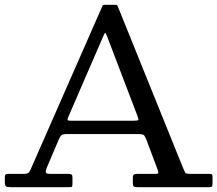

<svg xmlns="http://www.w3.org/2000/svg" viewBox="-20 -775 900 795"><path d="M408 -626Q413.5 -639 416 -638.5Q418.5 -638 424 -623L548 -298Q554 -282 553 -278.5Q552 -275 529 -275H276Q262.5 -275 260.5 -277.5Q258.5 -280 262 -289ZM0 -21Q0 -6 5.5 -3Q11 0 25 0H264Q276 0 278 -2Q280 -4 280 -16V-40Q280 -49.5 276.5 -52.2Q273 -55 264 -55H188.5Q172 -55 170 -61Q168 -67 173 -79L224.5 -200Q229.5 -211.5 235.2 -215.8Q241 -220 258 -220H548Q572 -220 576.5 -215Q581 -210 587.5 -193L632.5 -73Q635 -66 635.5 -60.5Q636 -55 624 -55H548Q538.5 -55 534.2 -52.2Q530 -49.5 530 -39V-16Q530 -5 534.8 -2.5Q539.5 0 549 0H844Q855.5 0 857.8 -3Q860 -6 860 -17.5V-39.5Q860 -49.5 858 -52.2Q856 -55 846 -55H767Q750 -55 747 -60Q744 -65 739 -77L467.5 -749Q466 -753 463.2 -754Q460.5 -755 454.5 -755H414.5Q409.5 -755 407.5 -754.2Q405.5 -753.5 404 -750L107.5 -75Q103 -64.5 98 -59.8Q93 -55 77 -55H14Q6 -55 3 -52.2Q0 -49.5 0 -42Z"/></svg>

Font: Besley
Style: Regular
Weight: 400
Designer: Owen Earl
Foundry: indestructible type*
Version: Version 4.000